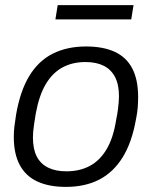

<svg xmlns="http://www.w3.org/2000/svg" viewBox="-20 -720 596 752"><path d="M238 12Q172 12 126.5 -9Q81 -30 57.5 -73.5Q34 -117 34 -184Q34 -204 36.5 -225.5Q39 -247 43 -271Q59 -364 95 -423Q131 -482 187 -510Q243 -538 317 -538Q384 -538 429.5 -517Q475 -496 498 -452Q521 -408 521 -340Q521 -321 519.5 -300Q518 -279 513 -255Q497 -163 460.5 -104Q424 -45 368.5 -16.5Q313 12 238 12ZM240 -49Q292 -49 331.5 -70Q371 -91 397.5 -135.5Q424 -180 435 -251Q440 -275 442 -292Q444 -309 445 -321Q446 -333 446 -343Q446 -389 430.5 -418.5Q415 -448 386 -462.5Q357 -477 315 -477Q263 -477 224 -455.5Q185 -434 159 -390Q133 -346 120 -275Q116 -251 113.5 -233.5Q111 -216 110 -204.5Q109 -193 109 -182Q109 -136 124 -107Q139 -78 168.5 -63.5Q198 -49 240 -49ZM197 -644 206 -700H503L494 -644Z"/></svg>

Font: Archivo SemiBold Light
Style: Italic
Weight: 300
Italic angle: -10°
Version: Version 2.001